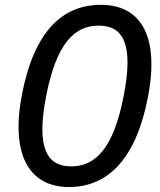

<svg xmlns="http://www.w3.org/2000/svg" viewBox="-20 -762 660 794"><path d="M591.5 -359C642 -618.5 558 -742 397.5 -742C237.5 -742 121.5 -632 71 -372.5C21.5 -116.5 104.5 11.5 265 11.5C425 11.5 542 -103 591.5 -359ZM491.5 -365.5C450 -150.5 376 -74 274.5 -74C173.5 -74 129 -150.5 171 -365.5C213 -580.5 286.5 -656 388 -656C489.5 -656 533.5 -580.5 491.5 -365.5Z"/></svg>

Font: Monaspace Neon
Style: Italic
Weight: 400
Italic angle: -11°
Designer: Riley Cran & the Lettermatic Team
Foundry: Lettermatic
Version: Version 1.200 (Monaspace Neon)